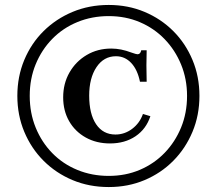

<svg xmlns="http://www.w3.org/2000/svg" viewBox="-20 -744 875 775"><path d="M424 -165Q369 -165 326 -189Q283 -213 259 -255Q235 -297 235 -351Q235 -407 260.5 -451.5Q286 -496 330 -522Q374 -548 429 -548Q449 -548 469 -544Q489 -540 510 -532Q522 -528 527 -526.5Q532 -525 535 -525Q547 -525 550 -541H572L571 -480L572 -414H545Q535 -463 509.5 -490Q484 -517 448 -517Q399 -517 369.5 -473Q340 -429 340 -358Q340 -284 368 -242.5Q396 -201 446 -201Q483 -201 513.5 -224Q544 -247 557 -284L587 -275Q570 -223 527 -194Q484 -165 424 -165ZM419 11Q340 11 273 -17Q206 -45 156 -95Q106 -145 78 -212Q50 -279 50 -357Q50 -435 78 -502Q106 -569 156 -618.5Q206 -668 273 -696Q340 -724 419 -724Q497 -724 563.5 -696Q630 -668 679.5 -618.5Q729 -569 757 -502Q785 -435 785 -357Q785 -279 757 -212Q729 -145 679.5 -95Q630 -45 563.5 -17Q497 11 419 11ZM419 -34Q487 -34 544.5 -58.5Q602 -83 644.5 -127Q687 -171 711 -229.5Q735 -288 735 -357Q735 -425 711 -483.5Q687 -542 644.5 -586Q602 -630 544.5 -654.5Q487 -679 419 -679Q351 -679 292.5 -655Q234 -631 191 -587Q148 -543 124 -484.5Q100 -426 100 -357Q100 -288 124 -229Q148 -170 191 -126Q234 -82 292.5 -58Q351 -34 419 -34Z"/></svg>

Font: Baskervville
Style: Bold
Weight: 700
Version: Version 1.100